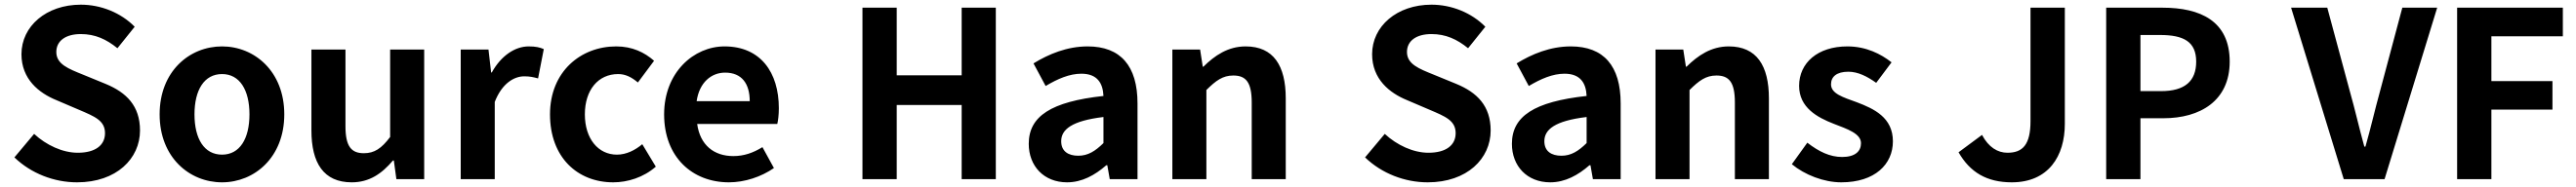

<svg xmlns="http://www.w3.org/2000/svg" viewBox="-20 -774 11107 808"><path d="M312.2 13.8C482.7 13.8 583.6 -89.1 583.6 -210.2C583.6 -316.7 524.9 -374.6 435.1 -411.6L338.1 -451.4C275.4 -476.8 222.8 -496.5 222.8 -549.3C222.8 -597.7 263.3 -626.8 328.4 -626.8C389.9 -626.8 438.8 -604.4 486.3 -565.6L560.7 -658.5C500.8 -719.3 414.9 -753.8 328.4 -753.8C179.2 -753.8 72.5 -660.4 72.5 -539.8C72.5 -432 148.1 -371.9 222.8 -341.5L321.4 -299.3C387.3 -271 432.7 -253.5 432.7 -198.6C432.7 -147.4 392.3 -114 315.3 -114C250.1 -114 179.4 -146.8 127.1 -195.5L42.1 -93.9C114.2 -24.4 213 13.8 312.2 13.8Z M937.3 13.8C1077.3 13.8 1205.6 -94.2 1205.6 -279.9C1205.6 -465.5 1077.3 -573.5 937.3 -573.5C796.5 -573.5 668.2 -465.5 668.2 -279.9C668.2 -94.2 796.5 13.8 937.3 13.8ZM937.3 -105.8C860.4 -105.8 818.5 -174.2 818.5 -279.9C818.5 -385.2 860.4 -454 937.3 -454C1013.4 -454 1055.5 -385.2 1055.5 -279.9C1055.5 -174.2 1013.4 -105.8 937.3 -105.8Z M1496.4 13.8C1572.5 13.8 1626 -23.5 1674.3 -80.6H1677.9L1688.9 0H1808.8V-559.8H1662V-182.1C1624.3 -132.2 1594.1 -112 1548.6 -112C1493.9 -112 1469.4 -142.3 1469.4 -228.7V-559.8H1322.6V-210.6C1322.6 -69.7 1375.2 13.8 1496.4 13.8Z M1966.3 0H2113V-333.6C2144.7 -415 2197.2 -444.2 2240.3 -444.2C2264.4 -444.2 2279.7 -440.6 2299.8 -435.2L2324.4 -561.8C2307.9 -569.2 2289.8 -573.5 2259.3 -573.5C2201 -573.5 2140.7 -534.1 2100.2 -460.8H2097.4L2086 -559.8H1966.3Z M2623.8 13.8C2685.6 13.8 2754.1 -7.1 2807.4 -53.9L2749 -150.9C2718.2 -125.2 2680.5 -105.8 2639.7 -105.8C2559.4 -105.8 2501.5 -174.2 2501.5 -279.9C2501.5 -385.2 2558.9 -454 2645.1 -454C2675.7 -454 2702.1 -441.2 2730.1 -417.6L2799.9 -511.4C2758.7 -547.6 2706.2 -573.5 2636.5 -573.5C2484.6 -573.5 2351.2 -465.5 2351.2 -279.9C2351.2 -94.2 2469.6 13.8 2623.8 13.8Z M3122.4 13.8C3191 13.8 3261.8 -9.9 3316.6 -47.9L3267.1 -138.2C3226.3 -113.1 3186.7 -99.6 3141.6 -99.6C3058.1 -99.6 2998.2 -147 2985.7 -238.4H3331.1C3334.7 -252.4 3337.8 -279 3337.8 -306.4C3337.8 -461.6 3258.5 -573.5 3103.7 -573.5C2971.1 -573.5 2843.2 -461.3 2843.2 -279.9C2843.2 -94.7 2965.2 13.8 3122.4 13.8ZM2983.4 -336.9C2995.1 -418.4 3047.2 -460.2 3106.1 -460.2C3178.5 -460.2 3212.3 -412 3212.3 -336.9Z M3698.3 0H3846V-320.3H4126V0H4273.2V-740.8H4126V-448.5H3846V-740.8H3698.3Z M4580.4 13.8C4645 13.8 4700.8 -17.4 4749.4 -59.9H4753.9L4764.4 0H4884.1V-327C4884.1 -489.3 4811 -573.5 4669.1 -573.5C4580.7 -573.5 4501.5 -540.5 4435.7 -500.1L4488 -402.4C4540 -433.3 4590.5 -455.5 4642.1 -455.5C4711.3 -455.5 4734.9 -414 4737.3 -359.4C4512 -334.8 4415.2 -272 4415.2 -152.6C4415.2 -56.5 4480.5 13.8 4580.4 13.8ZM4628.7 -101.1C4585.7 -101.1 4555.1 -120.2 4555.1 -163.8C4555.1 -214.5 4600.4 -251.9 4737.3 -268.4V-155.8C4701.9 -121 4670.6 -101.1 4628.7 -101.1Z M5034.3 0H5181V-385.1C5222.3 -426 5251.6 -447.7 5297.1 -447.7C5352 -447.7 5376.5 -418 5376.5 -330.9V0H5523.2V-349.1C5523.2 -489.8 5470.7 -573.5 5350.2 -573.5C5274.1 -573.5 5216.7 -533.9 5168.2 -485.9H5165.4L5154 -559.8H5034.3Z M6135.2 13.8C6305.7 13.8 6406.6 -89.1 6406.6 -210.2C6406.6 -316.7 6347.9 -374.6 6258.1 -411.6L6161.1 -451.4C6098.4 -476.8 6045.8 -496.5 6045.8 -549.3C6045.8 -597.7 6086.3 -626.8 6151.4 -626.8C6212.9 -626.8 6261.8 -604.4 6309.3 -565.6L6383.7 -658.5C6323.8 -719.3 6237.9 -753.8 6151.4 -753.8C6002.2 -753.8 5895.5 -660.4 5895.5 -539.8C5895.5 -432 5971.1 -371.9 6045.8 -341.5L6144.4 -299.3C6210.3 -271 6255.7 -253.5 6255.7 -198.6C6255.7 -147.4 6215.3 -114 6138.3 -114C6073.1 -114 6002.4 -146.8 5950.1 -195.5L5865.1 -93.9C5937.2 -24.4 6036 13.8 6135.2 13.8Z M6663.4 13.8C6728 13.8 6783.8 -17.4 6832.4 -59.9H6836.9L6847.4 0H6967.1V-327C6967.1 -489.3 6894 -573.5 6752.1 -573.5C6663.7 -573.5 6584.5 -540.5 6518.7 -500.1L6571 -402.4C6623 -433.3 6673.5 -455.5 6725.1 -455.5C6794.3 -455.5 6817.9 -414 6820.3 -359.4C6595 -334.8 6498.2 -272 6498.2 -152.6C6498.2 -56.5 6563.5 13.8 6663.4 13.8ZM6711.7 -101.1C6668.7 -101.1 6638.1 -120.2 6638.1 -163.8C6638.1 -214.5 6683.4 -251.9 6820.3 -268.4V-155.8C6784.9 -121 6753.6 -101.1 6711.7 -101.1Z M7117.3 0H7264V-385.1C7305.3 -426 7334.6 -447.7 7380.1 -447.7C7435 -447.7 7459.5 -418 7459.5 -330.9V0H7606.2V-349.1C7606.2 -489.8 7553.7 -573.5 7433.2 -573.5C7357.1 -573.5 7299.7 -533.9 7251.2 -485.9H7248.4L7237 -559.8H7117.3Z M7918.1 13.8C8063.5 13.8 8140.8 -64.4 8140.8 -163.4C8140.8 -266.4 8059.2 -304.1 7985.3 -332.2C7925.5 -353.9 7874 -369.3 7874 -409.7C7874 -442.2 7897.7 -464.1 7948.8 -464.1C7989.7 -464.1 8029.1 -444.4 8068.8 -416.1L8135 -504.7C8089.4 -540.6 8025.6 -573.5 7944.5 -573.5C7816.8 -573.5 7736.4 -502.5 7736.4 -403C7736.4 -308.9 7815.4 -266.4 7886 -239C7944.9 -216.2 8003.2 -196.9 8003.2 -155.2C8003.2 -120.1 7977.7 -95.7 7921.7 -95.7C7869.4 -95.7 7822 -118.6 7771.8 -157.4L7705.1 -64.5C7760.7 -18.4 7843 13.8 7918.1 13.8Z M8653.2 13.8C8811.6 13.8 8882 -99.6 8882 -238.8V-740.8H8734V-250.8C8734 -148.8 8700.4 -114 8634.7 -114C8592.8 -114 8553.4 -137.3 8525 -191.1L8423.8 -116C8473.3 -29.5 8545.6 13.8 8653.2 13.8Z M9060.3 0H9208V-263.1H9307.1C9466.2 -263.1 9592.8 -338.9 9592.8 -507.7C9592.8 -683.1 9466.6 -740.8 9303.1 -740.8H9060.3ZM9208 -380.3V-622.8H9292.5C9394.1 -622.8 9448.3 -594.2 9448.3 -507.7C9448.3 -423.3 9399.2 -380.3 9297.3 -380.3Z M10084.5 0H10260.5L10487.3 -740.8H10337L10240.9 -380.1C10218.1 -297.9 10202 -224.1 10178 -140.6H10173.2C10150 -224.1 10133.9 -297.9 10110.6 -380.1L10013.5 -740.8H9857.5Z M10573.3 0H10721V-300.3H10984.3V-423.5H10721V-617.3H11029.1V-740.8H10573.3Z"/></svg>

Font: Source Han Sans JP VF
Style: Regular
Weight: 250
Designer: Ryoko NISHIZUKA 西塚涼子 (kana, bopomofo & ideographs); Paul D. Hunt (Latin, Greek & Cyrillic); Sandoll Communications 산돌커뮤니
Foundry: Adobe
Version: Version 2.004;hotconv 1.0.118;makeotfexe 2.5.65603